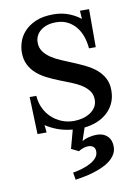

<svg xmlns="http://www.w3.org/2000/svg" viewBox="-85 -574 634 872"><g transform="rotate(-10 231.5 -137.5)"><path d="M253.4 74.2Q267.6 65.4 286.1 61Q304.7 56.6 321.8 56.6Q352.5 56.6 370.6 74.5Q388.7 92.3 388.7 122.6Q388.7 142.6 378.9 158.7Q369.1 174.8 353 187.3Q336.9 199.7 316.2 208.7Q295.4 217.8 273.7 224.1Q252 230.5 230.7 234.6Q209.5 238.8 192.4 241.2L186.5 207.5Q211.9 203.1 233.9 196Q255.9 189 272 179.4Q288.1 169.9 297.4 158Q306.6 146 306.6 131.3Q306.6 116.2 298.6 109.4Q290.5 102.5 278.8 101.6Q267.1 100.6 253.7 104.7Q240.2 108.9 229.5 116.2L195.8 99.6L218.8 14.6Q178.7 10.7 147.9 -1.2Q117.2 -13.2 96.2 -27.8L99.6 6.8H57.6L51.8 -165H82.5Q84.5 -133.8 96.9 -107.7Q109.4 -81.5 129.6 -62.7Q149.9 -43.9 176 -33.4Q202.1 -22.9 231.4 -22.9Q250.5 -22.9 269.8 -27.6Q289.1 -32.2 304.9 -42Q320.8 -51.8 330.8 -66.7Q340.8 -81.5 340.8 -102.1Q340.8 -126 328.4 -142.8Q315.9 -159.7 295.7 -172.6Q275.4 -185.5 249.3 -195.8Q223.1 -206.1 196 -216.8Q168.9 -227.5 143.1 -240.5Q117.2 -253.4 96.9 -271Q76.7 -288.6 64.2 -313Q51.8 -337.4 51.8 -371.1Q51.8 -392.1 59.6 -417.2Q67.4 -442.4 86.9 -464.4Q106.4 -486.3 139.4 -501.2Q172.4 -516.1 222.7 -516.1Q236.3 -516.1 251.7 -514.2Q267.1 -512.2 283.2 -507.1Q299.3 -502 315.4 -493.7Q331.5 -485.4 347.2 -473.1L344.7 -511.2H386.7V-335.9H355.5Q353.5 -361.8 345.5 -387.2Q337.4 -412.6 322 -432.9Q306.6 -453.1 283.2 -465.8Q259.8 -478.5 227.5 -478.5Q204.1 -478.5 186 -472.4Q168 -466.3 155.5 -455.8Q143.1 -445.3 136.7 -431.6Q130.4 -418 130.4 -402.8Q130.4 -378.4 142.8 -360.8Q155.3 -343.3 175.8 -329.6Q196.3 -315.9 222.7 -304.9Q249 -293.9 276.4 -282.5Q303.7 -271 330.1 -258.1Q356.4 -245.1 377 -227.5Q397.5 -210 409.9 -186.5Q422.4 -163.1 422.4 -130.9Q422.4 -96.7 409.9 -70.8Q397.5 -44.9 376.7 -26.9Q356 -8.8 329.1 1.5Q302.2 11.7 273.4 14.6Z"/></g></svg>

Font: Lora
Style: Regular
Weight: 400
Designer: Olga Karpushina, Alexei Vanyashin
Foundry: Cyreal (www.cyreal.org, a@cyreal.org)
Version: Version 1.014